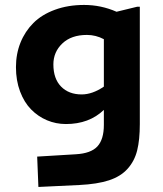

<svg xmlns="http://www.w3.org/2000/svg" viewBox="-20 -510 654 769"><path d="M43.9 -241.2Q43.9 -293.9 62 -339.1Q80.1 -384.3 113.8 -418Q147.5 -451.7 200 -470.9Q252.4 -490.2 316.9 -490.2Q384.8 -490.2 446.8 -462.9L528.8 -482.9H540V-13.2Q540 50.3 529.3 92.8Q518.6 135.3 491 166Q463.4 196.8 416.5 212.2Q369.6 227.5 297.9 231L133.8 238.8L128.9 117.2L283.2 107.9Q344.2 104.5 370.1 76.4Q396 48.3 396 -9.8V-69.8Q336.9 -13.2 244.1 -13.2Q204.1 -13.2 168.2 -28.3Q132.3 -43.5 104.5 -71.8Q76.7 -100.1 60.3 -143.8Q43.9 -187.5 43.9 -241.2ZM193.8 -252Q193.8 -194.8 224.6 -163.3Q255.4 -131.8 307.1 -131.8Q350.1 -131.8 396 -163.1V-353Q363.8 -370.1 328.1 -370.1Q265.6 -370.1 229.7 -335.9Q193.8 -301.8 193.8 -252Z"/></svg>

Font: IntelOne Mono Bold
Style: Regular
Weight: 700
Designer: Fred Shallcrass
Foundry: Frere-Jones Type LLC
Version: Version 1.200;hotconv 1.1.0;makeotfexe 2.6.0;FJTRelease1.2